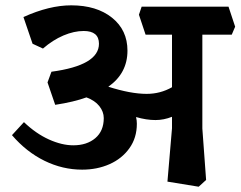

<svg xmlns="http://www.w3.org/2000/svg" viewBox="-20 -666 902 720"><path d="M738.8 -184.1 752.9 8.8 725.1 34.2 607.9 15.1 625 -185.1V-228Q594.2 -215.8 563 -215.8Q528.8 -215.8 490.2 -227.1Q493.2 -214.8 493.2 -202.1Q493.2 -148.9 465.1 -109.9Q437 -70.8 390.6 -50.3Q344.2 -29.8 288.1 -29.8Q214.8 -29.8 147 -63Q79.1 -96.2 24.9 -159.2L69.8 -208Q114.7 -165 163.3 -143.1Q211.9 -121.1 254.9 -121.1Q305.7 -121.1 337.4 -147.9Q369.1 -174.8 369.1 -223.1Q369.1 -247.1 352.5 -268.1Q335.9 -289.1 304.2 -300.8Q257.3 -283.7 187 -272.9L158.2 -356.9L172.9 -397Q351.1 -420.9 351.1 -502Q351.1 -549.8 293.9 -549.8Q257.8 -549.8 218 -533Q178.2 -516.1 141.1 -483.9L102.1 -502L67.9 -602.1Q165 -646 247.1 -646Q342.3 -646 400.1 -599.6Q458 -553.2 458 -476.1Q458 -391.1 386.2 -340.8Q470.2 -314 529.8 -314Q581.5 -314 625 -338.9V-536.1H525.9L501 -610.8L511.2 -641.1H836.9L861.8 -565.9L849.1 -536.1H738.8Z"/></svg>

Font: Sura
Style: Bold
Weight: 700
Designer: Carolina Giovagnoli
Foundry: Huerta Tipografica
Version: Version 1.002;PS 001.002;hotconv 1.0.70;makeotf.lib2.5.58329